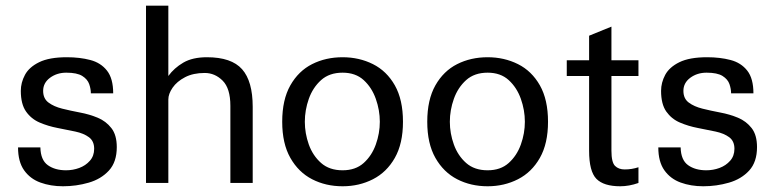

<svg xmlns="http://www.w3.org/2000/svg" viewBox="-20 -648 2745 680"><path d="M393.6 -127Q393.6 -169.9 374.5 -194.3Q355.5 -218.8 326.2 -231Q296.9 -243.2 263.2 -249.5Q229.5 -255.9 200.2 -263.2Q170.9 -270.5 151.9 -284.7Q132.8 -298.8 132.8 -326.2Q132.8 -354.5 157.2 -372.6Q181.6 -390.6 214.8 -390.6Q252.9 -390.6 271.5 -378.9Q290 -367.2 295.9 -350.1Q301.8 -333 301.8 -317.4H380.9Q380.9 -370.1 358.9 -397.9Q336.9 -425.8 299.8 -435.5Q262.7 -445.3 216.8 -445.3Q154.3 -445.3 118.7 -427.7Q83 -410.2 68.4 -382.8Q53.7 -355.5 53.7 -326.2Q53.7 -279.3 72.3 -252.9Q90.8 -226.6 120.6 -213.9Q150.4 -201.2 183.6 -194.8Q216.8 -188.5 246.6 -182.1Q276.4 -175.8 294.9 -162.1Q313.5 -148.4 313.5 -121.1Q313.5 -95.7 298.3 -78.6Q283.2 -61.5 260.7 -53.2Q238.3 -44.9 213.9 -44.9Q174.8 -44.9 149.4 -63Q124 -81.1 123 -126H43.9Q43.9 -75.2 65.4 -44.9Q86.9 -14.6 123 -1.5Q159.2 11.7 203.1 11.7Q250 11.7 293.9 -1Q337.9 -13.7 365.7 -43.9Q393.6 -74.2 393.6 -127Z M875 0V-269.5Q875 -360.4 837.4 -402.8Q799.8 -445.3 712.9 -445.3Q662.1 -445.3 629.4 -426.3Q596.7 -407.2 576.2 -378.9V-627.9H497.1V0H576.2V-295.9Q576.2 -315.4 591.3 -337.4Q606.4 -359.4 635.3 -374.5Q664.1 -389.6 705.1 -389.6Q741.2 -389.6 768.6 -362.3Q795.9 -335 795.9 -273.4V0Z M1325.2 -216.8Q1325.2 -175.8 1311 -136.2Q1296.9 -96.7 1268.1 -70.8Q1239.3 -44.9 1193.4 -44.9Q1146.5 -44.9 1117.2 -70.8Q1087.9 -96.7 1073.7 -136.2Q1059.6 -175.8 1059.6 -216.8Q1059.6 -257.8 1073.7 -297.9Q1087.9 -337.9 1117.2 -364.3Q1146.5 -390.6 1193.4 -390.6Q1239.3 -390.6 1268.1 -364.3Q1296.9 -337.9 1311 -297.9Q1325.2 -257.8 1325.2 -216.8ZM1407.2 -216.8Q1407.2 -294.9 1378.4 -345.7Q1349.6 -396.5 1300.8 -420.9Q1252 -445.3 1193.4 -445.3Q1133.8 -445.3 1085.4 -420.9Q1037.1 -396.5 1008.3 -345.7Q979.5 -294.9 979.5 -216.8Q979.5 -139.6 1008.3 -88.9Q1037.1 -38.1 1085.4 -13.2Q1133.8 11.7 1193.4 11.7Q1252 11.7 1300.8 -13.2Q1349.6 -38.1 1378.4 -88.9Q1407.2 -139.6 1407.2 -216.8Z M1838.9 -216.8Q1838.9 -175.8 1824.7 -136.2Q1810.5 -96.7 1781.7 -70.8Q1752.9 -44.9 1707 -44.9Q1660.2 -44.9 1630.9 -70.8Q1601.6 -96.7 1587.4 -136.2Q1573.2 -175.8 1573.2 -216.8Q1573.2 -257.8 1587.4 -297.9Q1601.6 -337.9 1630.9 -364.3Q1660.2 -390.6 1707 -390.6Q1752.9 -390.6 1781.7 -364.3Q1810.5 -337.9 1824.7 -297.9Q1838.9 -257.8 1838.9 -216.8ZM1920.9 -216.8Q1920.9 -294.9 1892.1 -345.7Q1863.3 -396.5 1814.5 -420.9Q1765.6 -445.3 1707 -445.3Q1647.5 -445.3 1599.1 -420.9Q1550.8 -396.5 1522 -345.7Q1493.2 -294.9 1493.2 -216.8Q1493.2 -139.6 1522 -88.9Q1550.8 -38.1 1599.1 -13.2Q1647.5 11.7 1707 11.7Q1765.6 11.7 1814.5 -13.2Q1863.3 -38.1 1892.1 -88.9Q1920.9 -139.6 1920.9 -216.8Z M2241.2 0V-55.7Q2217.8 -47.9 2192.4 -47.9Q2170.9 -47.9 2158.2 -60.5Q2145.5 -73.2 2145.5 -114.3V-378.9H2241.2V-434.6H2145.5V-553.7L2066.4 -521.5V-434.6H1987.3V-378.9H2066.4V-114.3Q2066.4 -41 2092.3 -14.6Q2118.2 11.7 2176.8 11.7Q2208 11.7 2241.2 0Z M2661.1 -127Q2661.1 -169.9 2642.1 -194.3Q2623 -218.8 2593.8 -231Q2564.5 -243.2 2530.8 -249.5Q2497.1 -255.9 2467.8 -263.2Q2438.5 -270.5 2419.4 -284.7Q2400.4 -298.8 2400.4 -326.2Q2400.4 -354.5 2424.8 -372.6Q2449.2 -390.6 2482.4 -390.6Q2520.5 -390.6 2539.1 -378.9Q2557.6 -367.2 2563.5 -350.1Q2569.3 -333 2569.3 -317.4H2648.4Q2648.4 -370.1 2626.5 -397.9Q2604.5 -425.8 2567.4 -435.5Q2530.3 -445.3 2484.4 -445.3Q2421.9 -445.3 2386.2 -427.7Q2350.6 -410.2 2335.9 -382.8Q2321.3 -355.5 2321.3 -326.2Q2321.3 -279.3 2339.8 -252.9Q2358.4 -226.6 2388.2 -213.9Q2418 -201.2 2451.2 -194.8Q2484.4 -188.5 2514.2 -182.1Q2543.9 -175.8 2562.5 -162.1Q2581.1 -148.4 2581.1 -121.1Q2581.1 -95.7 2565.9 -78.6Q2550.8 -61.5 2528.3 -53.2Q2505.9 -44.9 2481.4 -44.9Q2442.4 -44.9 2417 -63Q2391.6 -81.1 2390.6 -126H2311.5Q2311.5 -75.2 2333 -44.9Q2354.5 -14.6 2390.6 -1.5Q2426.8 11.7 2470.7 11.7Q2517.6 11.7 2561.5 -1Q2605.5 -13.7 2633.3 -43.9Q2661.1 -74.2 2661.1 -127Z"/></svg>

Font: Namkio Khamti
Style: Regular
Weight: 400
Designer: Debbi Hosken
Foundry: SIL International
Version: Version 3.917